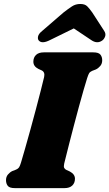

<svg xmlns="http://www.w3.org/2000/svg" viewBox="-20 -970 564 990"><path d="M311 -126.5Q307.5 -111 311.2 -104Q315 -97 323 -93.5L340.5 -85.5Q366.5 -71.5 366.5 -48.5Q366.5 -26.5 352.5 -13.2Q338.5 0 312.5 0H57Q29 0 20 -11.8Q11 -23.5 11 -41Q11 -58.5 21 -70.2Q31 -82 43.5 -88L63 -95.5Q73.5 -100 78.2 -107Q83 -114 88.5 -132.5Q96.5 -159 109.2 -203.5Q122 -248 136.5 -300.8Q151 -353.5 165 -406.2Q179 -459 190.2 -503Q201.5 -547 207.5 -573Q213 -598 195 -607L177.5 -615Q152 -628 152 -652Q152 -673.5 165.8 -686.8Q179.5 -700 206 -700H461Q488.5 -700 497.8 -688.2Q507 -676.5 507 -659.5Q507 -641.5 497 -629.8Q487 -618 474.5 -612L455 -604.5Q444 -599.5 439.8 -592.8Q435.5 -586 429.5 -567.5Q422 -544.5 410.8 -505.2Q399.5 -466 386.5 -418.2Q373.5 -370.5 360.8 -321.8Q348 -273 337.2 -230.8Q326.5 -188.5 319.5 -160.5Q312.5 -132.5 311 -126.5ZM507 -761Q480.5 -742 449.5 -764L360.5 -823.5L239 -764Q196.5 -742 180 -761Q173.5 -768 176.2 -782Q179 -796 198 -811L308 -906Q332.5 -925 351.2 -937.2Q370 -949.5 394 -949.5Q418 -949.5 430 -937.2Q442 -925 455.5 -906L517 -811Q527 -796 522 -782Q517 -768 507 -761Z"/></svg>

Font: Fraunces 9pt S050 Black
Style: Italic
Weight: 900
Italic angle: -16°
Version: Version 1.000; ttfautohint (v1.8.3)